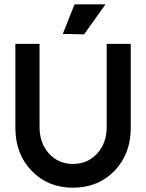

<svg xmlns="http://www.w3.org/2000/svg" viewBox="-20 -852 673 884"><path d="M315.9 12.2Q200.7 12.2 125.7 -65.4Q50.8 -143.1 50.8 -263.2V-649.9H162.1V-267.1Q162.1 -192.9 205.6 -145Q249 -97.2 315.9 -97.2Q383.3 -97.2 427.2 -145Q471.2 -192.9 471.2 -267.1V-649.9H582V-263.2Q582 -143.1 507.1 -65.4Q432.1 12.2 315.9 12.2ZM269 -695.8 323.2 -832H465.8L367.2 -693.8Z"/></svg>

Font: Apfel Grotezk Mittel
Style: Regular
Weight: 500
Designer: Luigi Gorlero
Foundry: © 2023, Luigi Gorlero & Collletttivo
Version: Version 2.000;Glyphs 3.2 (3217)